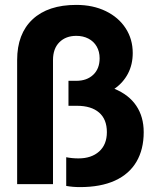

<svg xmlns="http://www.w3.org/2000/svg" viewBox="-20 -752 635 784"><path d="M250.4 7.2V-110Q273.8 -105.2 300.4 -105.2Q353.4 -105.2 384.9 -133.5Q416.4 -161.8 416.4 -212.4Q416.4 -265 384.5 -292.5Q352.6 -320 294.4 -320H259.6V-422H291.6Q334.6 -422 360.7 -446.7Q386.8 -471.4 386.8 -514Q386.8 -541.4 374.8 -562.2Q362.8 -583 341.1 -594.3Q319.4 -605.6 291.6 -605.6Q248.6 -605.6 222.5 -579.5Q196.4 -553.4 196.4 -506.8V0H50V-506.8Q50 -614.2 113.1 -673.1Q176.2 -732 291.6 -732Q359.6 -732 411.9 -706.6Q464.2 -681.2 493.1 -636.6Q522 -592 522 -535.6Q522 -488.6 502.5 -451.4Q483 -414.2 447.2 -389.4Q506.2 -365.2 536.5 -320.1Q566.8 -275 566.8 -212.4Q566.8 -141.8 537.1 -91.4Q507.4 -41 449.3 -14.5Q391.2 12 306.4 12Q277 12 250.4 7.2Z"/></svg>

Font: Aspekta Variable
Style: Regular
Weight: 400
Designer: Ivo Dolenc
Version: Version 2.100